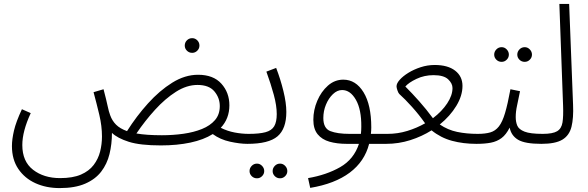

<svg xmlns="http://www.w3.org/2000/svg" viewBox="-20 -730 3005 981"><path d="M285 231Q216 231 161 206Q106 181 73.5 133Q41 85 41 16Q41 -18 51.5 -63Q62 -108 92 -172L137 -152Q94 -59 94 11Q94 95 149 137.5Q204 180 287 180Q352 180 393.5 162Q435 144 458.5 113Q482 82 491.5 44.5Q501 7 501 -33Q501 -86 487.5 -143Q474 -200 458 -259L509 -274Q524 -217 530 -188Q536 -159 543 -141Q553 -113 573 -93Q593 -73 629 -60Q677 -136 736 -201.5Q795 -267 860 -307.5Q925 -348 992 -348Q1070 -348 1111 -302.5Q1152 -257 1152 -192Q1152 -124 1108 -77Q1142 -60 1179 -53Q1216 -46 1250 -46Q1265 -46 1271 -39Q1277 -32 1277 -22Q1277 -11 1268.5 -3Q1260 5 1244 5Q1206 5 1155.5 -6Q1105 -17 1067 -45Q1021 -16 953 -1.5Q885 13 802 13Q696 13 638 -5.5Q580 -24 552 -51Q552 6 539.5 57Q527 108 497 147Q467 186 415 208.5Q363 231 285 231ZM989 -296Q934 -296 879 -261Q824 -226 772.5 -169.5Q721 -113 677 -48Q729 -39 807 -39Q864 -39 917 -46.5Q970 -54 1012 -71Q1054 -88 1078.5 -116.5Q1103 -145 1103 -188Q1103 -230 1075.5 -263Q1048 -296 989 -296ZM962 -460Q946 -460 935 -471Q924 -482 924 -497Q924 -513 935 -524Q946 -535 962 -535Q977 -535 988 -524Q999 -513 999 -497Q999 -482 988 -471Q977 -460 962 -460Z M1244 5 1251 -46Q1305 -46 1336.5 -54.5Q1368 -63 1381 -85Q1394 -107 1394 -147Q1394 -190 1379 -245.5Q1364 -301 1341 -364L1391 -383Q1413 -326 1428 -265Q1443 -204 1443 -158Q1443 -72 1398 -33.5Q1353 5 1244 5ZM1411 181Q1395 181 1384 170Q1373 159 1373 144Q1373 129 1384 117.5Q1395 106 1411 106Q1426 106 1437 117.5Q1448 129 1448 144Q1448 159 1437 170Q1426 181 1411 181ZM1293 181Q1277 181 1266 170Q1255 159 1255 144Q1255 129 1266 117.5Q1277 106 1293 106Q1308 106 1319 117.5Q1330 129 1330 144Q1330 159 1319 170Q1308 181 1293 181Z M1565 230 1554 180Q1648 164 1718 124Q1788 84 1814 5H1752Q1702 5 1663.5 -6Q1625 -17 1603 -44Q1581 -71 1581 -118Q1581 -168 1601 -215Q1621 -262 1655.5 -292.5Q1690 -323 1734 -323Q1798 -323 1837.5 -258.5Q1877 -194 1877 -79Q1877 -62 1875 -46H1960Q1986 -46 1986 -22Q1986 -10 1977 -2.5Q1968 5 1953 5H1866Q1843 95 1767 152Q1691 209 1565 230ZM1766 -46H1824Q1826 -63 1826 -82Q1827 -170 1798.5 -220Q1770 -270 1728 -270Q1703 -270 1681 -249Q1659 -228 1645.5 -195.5Q1632 -163 1632 -127Q1632 -74 1668 -60Q1704 -46 1766 -46Z M1953 5 1960 -46Q2012 -46 2061 -61Q2110 -76 2152 -100Q2121 -144 2085 -184Q2049 -224 2020 -250Q2015 -255 2010.5 -268.5Q2006 -282 2006 -289Q2006 -304 2022.5 -322.5Q2039 -341 2066.5 -358Q2094 -375 2129 -386.5Q2164 -398 2201 -398Q2268 -398 2305.5 -369Q2343 -340 2343 -291Q2343 -241 2311.5 -189Q2280 -137 2227 -94Q2268 -66 2316 -56Q2364 -46 2421 -46Q2447 -46 2447 -22Q2447 -10 2438 -2.5Q2429 5 2414 5Q2347 5 2289.5 -10.5Q2232 -26 2185 -64Q2136 -33 2076.5 -14Q2017 5 1953 5ZM2051 -288Q2086 -253 2122 -212.5Q2158 -172 2192 -126Q2238 -161 2265 -202Q2292 -243 2292 -280Q2292 -304 2269.5 -325Q2247 -346 2195 -346Q2148 -346 2108 -327Q2068 -308 2051 -288Z M2661 -414Q2645 -414 2634 -425Q2623 -436 2623 -451Q2623 -466 2634 -477.5Q2645 -489 2661 -489Q2676 -489 2687 -477.5Q2698 -466 2698 -451Q2698 -436 2687 -425Q2676 -414 2661 -414ZM2543 -414Q2527 -414 2516 -425Q2505 -436 2505 -451Q2505 -466 2516 -477.5Q2527 -489 2543 -489Q2558 -489 2569 -477.5Q2580 -466 2580 -451Q2580 -436 2569 -425Q2558 -414 2543 -414ZM2414 5 2421 -46Q2459 -46 2485 -53.5Q2511 -61 2529 -84Q2547 -107 2560.5 -152.5Q2574 -198 2588 -274L2637 -264Q2629 -223 2622 -191.5Q2615 -160 2615 -132Q2615 -107 2623 -88Q2631 -69 2660 -57.5Q2689 -46 2753 -46Q2767 -46 2773.5 -39Q2780 -32 2780 -22Q2780 -11 2771.5 -3Q2763 5 2746 5Q2662 5 2627 -16Q2592 -37 2584 -78Q2566 -42 2542.5 -24.5Q2519 -7 2488 -1Q2457 5 2414 5Z M2746 5 2753 -46Q2804 -46 2826.5 -59.5Q2849 -73 2854 -104.5Q2859 -136 2857 -190L2838 -710H2888L2908 -195Q2911 -127 2900 -82.5Q2889 -38 2853.5 -16.5Q2818 5 2746 5Z"/></svg>

Font: Noto Sans Arabic UI SmCn Lt
Style: Regular
Weight: 300
Width: 4
Designer: Monotype Design Team, Nadine Chahine and Nizar Qandah
Foundry: Monotype Imaging Inc.
Version: Version 2.010; ttfautohint (v1.8.4.7-5d5b)